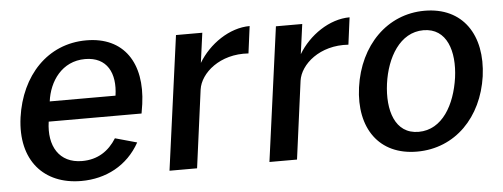

<svg xmlns="http://www.w3.org/2000/svg" viewBox="-42 -643 1980 756"><g transform="rotate(-5 948.0 -265.0)"><path d="M511 -234 517 -271C539 -431 468 -540 319 -540C166 -540 58 -424 35 -260C12 -91 105 10 252 10C349 10 435 -34 484 -122L398 -146C368 -98 324 -68 262 -68C171 -68 130 -139 144 -234ZM155 -313C165 -391 216 -467 308 -467C395 -467 428 -401 415 -313Z M710 0 751 -308C760 -372 838 -441 951 -433L965 -540C885 -540 804 -484 761 -412L777 -530H673L601 0Z M1105 0 1146 -308C1155 -372 1233 -441 1346 -433L1360 -540C1280 -540 1199 -484 1156 -412L1172 -530H1068L996 0Z M1579 10C1730 10 1839 -103 1862 -263C1884 -425 1807 -540 1656 -540C1509 -540 1396 -427 1373 -262C1351 -102 1429 10 1579 10ZM1592 -67C1498 -67 1470 -163 1484 -267C1498 -369 1552 -464 1645 -464C1738 -464 1767 -370 1753 -267C1738 -162 1686 -67 1592 -67Z"/></g></svg>

Font: Cheyenne Sans Medium
Style: Italic
Weight: 500
Italic angle: -8.13011°
Designer: The Public Sans project authors (U.S. Web Design System), Libre Franklin designed by Pablo Impallari and Rodrigo Fuenzal
Foundry: The Cheyenne Sans Project Authors
Version: Version 2.007